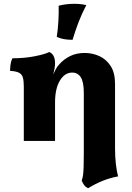

<svg xmlns="http://www.w3.org/2000/svg" viewBox="-20 -740 693 1008"><path d="M443 248Q429 242 421.5 231.5Q414 221 409 208Q414 194 416 179Q418 164 419 137.5Q420 111 420 63V-251Q420 -310 404 -334.5Q388 -359 359 -359Q320 -359 294.5 -317Q269 -275 269 -201V0H105V-284Q105 -314 100.5 -331.5Q96 -349 81 -357.5Q66 -366 33 -368Q33 -385 35.5 -402.5Q38 -420 45 -434Q108 -434 161.5 -444.5Q215 -455 239 -467Q269 -453 269 -409Q269 -384 259 -348Q265 -361 272.5 -376Q280 -391 293 -404Q315 -429 348 -445.5Q381 -462 425 -462Q465 -462 501.5 -445.5Q538 -429 561 -393.5Q584 -358 584 -299V40Q584 84 588.5 122.5Q593 161 600 186Q557 194 518.5 209.5Q480 225 443 248ZM361 -531Q336 -531 316.5 -534.5Q297 -538 278 -546Q284 -584 286.5 -628.5Q289 -673 288 -710Q327 -720 370 -720Q406 -720 433 -713Q409 -667 392 -622.5Q375 -578 361 -531Z"/></svg>

Font: Vollkorn ExtraBold
Style: Regular
Weight: 800
Designer: Friedrich Althausen
Foundry: Friedrich Althausen
Version: Version 5.000; ttfautohint (v1.8.3)